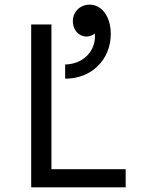

<svg xmlns="http://www.w3.org/2000/svg" viewBox="-20 -805 620 825"><path d="M114 0H520V-78H201V-700H114ZM260 -528V-467C372 -466 456 -548 456 -659C456 -732 419 -785 365 -785C325 -785 293 -755 293 -714C293 -677 318 -648 352 -648C365 -648 378 -653 387 -661C387 -657 388 -653 388 -649C388 -581 334 -529 260 -528Z"/></svg>

Font: CommitMono-dimboump
Style: Regular
Weight: 400
Monospace: yes
Designer: Eigil Nikolajsen
Foundry: Eigil Nikolajsen
Version: Version 1.143